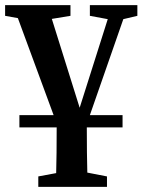

<svg xmlns="http://www.w3.org/2000/svg" viewBox="-24 -499 566 752"><path d="M328 -437V-479H514V-437L459 -424L328 -48H456V0H316Q316 55 316.5 97.5Q317 140 318 177L395 192V233H126V192L196 179Q197 141 197.5 99Q198 57 198 0H52V-48H186L46 -428L-4 -437V-479H252V-437L179 -425L288 -77L398 -424Z"/></svg>

Font: Source Serif Pro Semibold
Style: Regular
Weight: 600
Designer: Frank Grießhammer
Foundry: Adobe Systems Incorporated
Version: Version 3.000;hotconv 1.0.109;makeotfexe 2.5.65596